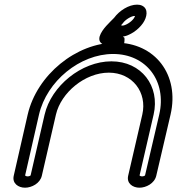

<svg xmlns="http://www.w3.org/2000/svg" viewBox="-20 -804 782 848"><path d="M670.2 -27.9C670.2 -28 696 -136.4 733.3 -298C773.7 -473.2 665.2 -615.6 491.1 -615.6C317 -615.6 142.8 -473.2 102.3 -298C65 -136.4 40.7 -27.9 40.7 -27.9C32.8 6.3 61.4 25 90.5 25C119.6 25 156.9 6.4 164.8 -28C164.8 -28 201.4 -186.5 227.1 -298C249.6 -395.2 355.4 -483.1 460.5 -483.1C565.7 -483.1 630.9 -395.2 608.5 -298C582.7 -186.5 546.1 -28 546.1 -28C538.2 6.4 566.8 25 595.9 25C625 25 662.3 6.3 670.2 -27.9ZM620.5 -29C619.1 -27.8 614.2 -25 607.5 -25C600.6 -25 597 -28.1 596.4 -29C599.6 -43.2 634 -191.8 658.5 -298C687.5 -423.8 604.7 -533.1 472.1 -533.1C339.5 -533.1 206.2 -423.8 177.1 -298C152.5 -191.5 118 -41.8 115.1 -29C113.7 -27.8 108.8 -25 102.1 -25C95.2 -25 91.6 -28.1 90.9 -29C93.5 -40.5 117.1 -145.5 152.3 -298C186.5 -445.8 333.4 -565.6 479.6 -565.6C625.7 -565.6 717.4 -445.8 683.3 -298C647.9 -145 622.9 -39.5 620.5 -29ZM571 -722.8C558.9 -705.5 533.2 -691 521 -691C516.8 -691 520.2 -689.9 514.9 -693C517.9 -696 517.9 -696.1 519.5 -697.8C520.6 -699 522 -700.7 522.7 -701.7C534.3 -718.4 561.4 -733.5 573.9 -733.5C574.9 -733.5 575.9 -733.4 576.1 -733.3C575.8 -731.5 574.5 -727.9 571 -722.8ZM611.4 -701.7C629.3 -727.4 636.9 -764.4 608 -778.8C601.3 -782.1 593.6 -783.5 585.5 -783.5C548.7 -783.5 507.4 -757.2 483.8 -725.1C465.4 -705.6 430.4 -676 420.1 -643.3C410.2 -606.8 451.4 -602.5 463 -599.3C475.6 -595.8 489.5 -593.1 502.4 -591.2C535.2 -586.5 529.6 -637.3 529.6 -637.3C527.1 -639.1 525 -640.5 522.5 -642.1C554.7 -647.7 590.4 -671.6 611.4 -701.7Z"/></svg>

Font: Hi.
Style: Regular
Weight: 400
Designer: Mew Too, Robert Jablonski
Foundry: Cannot Into Space Fonts
Version: Version 1.996